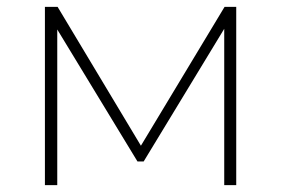

<svg xmlns="http://www.w3.org/2000/svg" viewBox="-20 -540 820 560"><path d="M147 -454 381 -69H399L634 -456V0H669V-520H635L391 -115L148 -520H111V0H147Z"/></svg>

Font: Montserrat-Alt1 ExtLt
Style: Regular
Weight: 200
Designer: Differentunic
Foundry: Differentunic
Version: Version 7.222